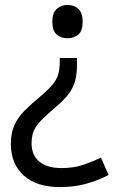

<svg xmlns="http://www.w3.org/2000/svg" viewBox="-20 -566 474 778"><path d="M292 -304Q292 -267 284.5 -239Q277 -211 259 -186.5Q241 -162 208 -134Q170 -102 148 -79.5Q126 -57 117 -36Q108 -15 108 15Q108 63 139.5 89Q171 115 229 115Q279 115 317 102Q355 89 389 73L420 143Q380 164 331.5 178Q283 192 223 192Q128 192 76 145Q24 98 24 17Q24 -28 38.5 -59.5Q53 -91 79.5 -117.5Q106 -144 142 -174Q176 -203 193 -223.5Q210 -244 216 -265Q222 -286 222 -314V-331H292ZM315 -478Q315 -441 297.5 -426Q280 -411 253 -411Q228 -411 210 -426Q192 -441 192 -478Q192 -514 210 -530Q228 -546 253 -546Q280 -546 297.5 -530Q315 -514 315 -478Z"/></svg>

Font: Noto Sans SignWriting
Style: Regular
Weight: 400
Designer: Monotype Design Team
Foundry: Monotype Imaging Inc.
Version: Version 2.004; ttfautohint (v1.8.4.7-5d5b)